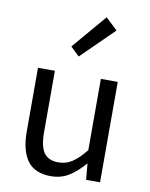

<svg xmlns="http://www.w3.org/2000/svg" viewBox="-95 -941 798 1023"><g transform="rotate(10 303.5 -429.5)"><path d="M250.7 13.4Q164.6 13.4 124.5 -40.9Q84.3 -95.1 84.3 -199.3V-543.4H175.7V-210.3Q175.7 -134.6 199.9 -100.3Q224.2 -66 278.3 -66Q319.9 -66 353 -88.1Q386 -110.1 424.5 -157.6V-543.4H515.9V0H440.4L432.9 -85.3H430.1Q392.1 -40.9 349.5 -13.7Q306.9 13.4 250.7 13.4ZM287.3 -640.4 239.5 -686.1 398 -871.9 461.9 -811.8Z"/></g></svg>

Font: Noto Sans KR Thin
Style: Regular
Weight: 100
Designer: Ryoko NISHIZUKA 西塚涼子 (kana, bopomofo & ideographs); Paul D. Hunt (Latin, Greek & Cyrillic); Sandoll Communications 산돌커뮤니
Foundry: Adobe
Version: Version 2.004-H2;hotconv 1.0.118;makeotfexe 2.5.65603